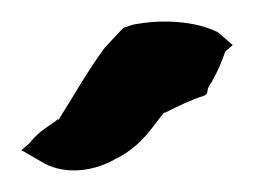

<svg xmlns="http://www.w3.org/2000/svg" viewBox="-22 -736 237 179"><path d="M-2 -596 17 -585C33 -575 60 -573 86 -588C111 -600 122 -621 131 -631H132C144 -637 156 -643 169 -647L171 -649L172 -654C177 -662 183 -673 188 -688L195 -694L181 -706C159 -717 127 -718 102 -713L93 -710L76 -692C59 -669 47 -647 33 -625L32 -624V-625C27 -620 15 -615 6 -603Z"/></svg>

Font: SolarCharger
Style: 1050
Weight: 1000
Designer: Mew Too
Foundry: Cannot Into Space Fonts/KineticPlasma Fonts
Version: Version 1.100